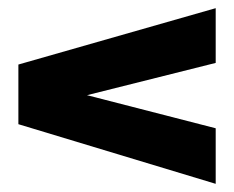

<svg xmlns="http://www.w3.org/2000/svg" viewBox="-20 -556 573 470"><path d="M508 -402 193 -323 508 -242V-106L25 -252V-398L508 -536Z"/></svg>

Font: Teko
Style: Bold
Weight: 700
Designer: Manushi Parikh, Jonny Pinhorn
Foundry: Indian Type Foundry
Version: Version 1.106;PS 1.0;hotconv 1.0.78;makeotf.lib2.5.61930; tt